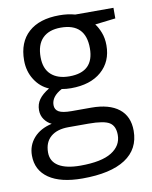

<svg xmlns="http://www.w3.org/2000/svg" viewBox="-87 -610 722 915"><g transform="rotate(-10 274.0 -152.5)"><path d="M523.9 -535.2V-483.9L424.8 -472.2Q438.5 -455.1 449.2 -427.5Q460 -399.9 460 -365.2Q460 -286.6 406.2 -239.7Q352.5 -192.9 258.8 -192.9Q234.9 -192.9 213.9 -196.8Q162.1 -169.4 162.1 -127.9Q162.1 -106 180.2 -95.5Q198.2 -85 242.2 -85H336.9Q423.8 -85 470.5 -48.3Q517.1 -11.7 517.1 58.1Q517.1 147 445.8 193.6Q374.5 240.2 237.8 240.2Q132.8 240.2 75.9 201.2Q19 162.1 19 90.8Q19 42 50.3 6.3Q81.5 -29.3 138.2 -42Q117.7 -51.3 103.8 -70.8Q89.8 -90.3 89.8 -116.2Q89.8 -145.5 105.5 -167.5Q121.1 -189.5 154.8 -210Q113.3 -227.1 87.2 -268.1Q61 -309.1 61 -361.8Q61 -449.7 113.8 -497.3Q166.5 -544.9 263.2 -544.9Q305.2 -544.9 338.9 -535.2ZM97.2 89.8Q97.2 133.3 133.8 155.8Q170.4 178.2 238.8 178.2Q340.8 178.2 389.9 147.7Q439 117.2 439 64.9Q439 21.5 412.1 4.6Q385.3 -12.2 311 -12.2H213.9Q158.7 -12.2 127.9 14.2Q97.2 40.5 97.2 89.8ZM141.1 -363.8Q141.1 -307.6 172.9 -278.8Q204.6 -250 261.2 -250Q379.9 -250 379.9 -365.2Q379.9 -485.8 259.8 -485.8Q202.6 -485.8 171.9 -455.1Q141.1 -424.3 141.1 -363.8Z"/></g></svg>

Font: f06041945
Style: Regular
Weight: 400
Foundry: Ascender Corporation
Version: Version 1.10